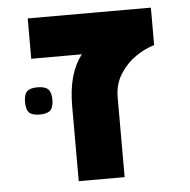

<svg xmlns="http://www.w3.org/2000/svg" viewBox="-47 -656 694 702"><g transform="rotate(-5 300.0 -304.5)"><path d="M265.5 -461H80V-609H532V-471.5Q498.5 -462 464.2 -438.8Q430 -415.5 406.2 -378.2Q382.5 -341 382.5 -293V0H214V-274Q214 -336.5 227 -382.2Q240 -428 265.5 -461ZM43.5 -305Q43.5 -332.5 54.8 -343.8Q66 -355 93 -355Q121 -355 132.5 -343.8Q144 -332.5 144 -305Q144 -277.5 132.5 -266.2Q121 -255 93 -255Q66 -255 54.8 -266.2Q43.5 -277.5 43.5 -305Z"/></g></svg>

Font: JuliaMono Black
Style: Regular
Weight: 900
Monospace: yes
Designer: cormullion
Foundry: corm
Version: Version 0.054; ttfautohint (v1.8.4)